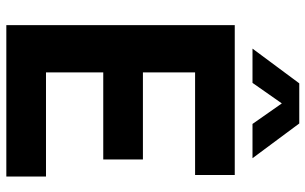

<svg xmlns="http://www.w3.org/2000/svg" viewBox="-204 -786 989 622"><g transform="rotate(90 291.0 -474.5)"><path d="M61 0V-740H546.5V-611.5H214V-442.5H496V-314H214V-128.5H551.5V0ZM137 -797.5 249.5 -949H379.5L492 -797.5H381L314.5 -892.5L248 -797.5Z"/></g></svg>

Font: Encode Sans SmCnd
Style: Bold
Weight: 700
Width: 4
Designer: Multiple Designers
Foundry: Impallari Type
Version: Version 3.002; ttfautohint (v1.8.3) -l 8 -r 50 -G 200 -x 14 